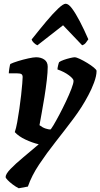

<svg xmlns="http://www.w3.org/2000/svg" viewBox="-20 -806 536 1026"><path d="M80 200Q64 192 47.5 179.5Q31 167 20.5 156Q10 145 10 140Q10 124 36.5 96.5Q63 69 104 35Q145 1 187 -35Q153 -43 116.5 -60Q80 -77 59 -100Q66 -120 72 -153Q78 -186 83.5 -224.5Q89 -263 93 -298.5Q97 -334 99 -360Q101 -386 101 -394Q101 -405 95 -409.5Q89 -414 72 -414H27Q27 -422 30 -441Q33 -460 35 -464Q49 -471 76.5 -479.5Q104 -488 131.5 -494Q159 -500 173 -500Q199 -500 217 -487.5Q235 -475 235 -449Q235 -421 230 -377.5Q225 -334 217.5 -287.5Q210 -241 202.5 -200.5Q195 -160 191 -137Q208 -124 224 -119Q240 -114 249 -114Q252 -114 265.5 -136.5Q279 -159 297 -193Q315 -227 332.5 -264Q350 -301 361.5 -331Q373 -361 373 -374Q373 -385 348.5 -403.5Q324 -422 287 -435Q287 -442 290.5 -456.5Q294 -471 296 -474Q304 -480 321 -486Q338 -492 355 -496Q372 -500 379 -500Q388 -500 407 -491Q426 -482 446.5 -469.5Q467 -457 481.5 -445Q496 -433 496 -427Q496 -401 482.5 -364.5Q469 -328 452 -297Q419 -234 372.5 -172Q326 -110 277.5 -48.5Q229 13 189 73Q149 133 129 191ZM180 -564Q170 -568 160.5 -577.5Q151 -587 149 -595Q191 -648 227 -691Q263 -734 290.5 -760Q318 -786 331 -786Q346 -786 365 -760.5Q384 -735 406.5 -692Q429 -649 452 -596Q447 -589 439.5 -578.5Q432 -568 419 -564L317 -671Z"/></svg>

Font: Texturina 72pt 72pt Black
Style: Italic
Weight: 900
Italic angle: -11°
Designer: Guillermo Torres Carreño
Foundry: Omnibus-Type
Version: Version 1.002; ttfautohint (v1.8.3)